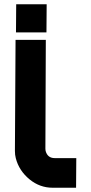

<svg xmlns="http://www.w3.org/2000/svg" viewBox="-20 -881 428 901"><path d="M193 -182Q193 -177 194 -173Q203 -139 237 -139H338L337 0H227Q167 0 119 -39Q69 -80 54 -139Q50 -154 50 -173L53 -694H195ZM56 -861H199L198 -729H55Z"/></svg>

Font: Covid19
Style: Regular
Weight: 400
Designer: Peter Wiegel
Foundry: (c) CAT - Ing. Peter Wiegel.  for Rudolf Maass + Partner GmbH
Version: Version 001.000